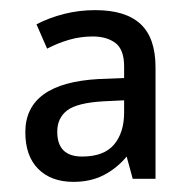

<svg xmlns="http://www.w3.org/2000/svg" viewBox="-20 -742 377 379"><path d="M168 -722Q228 -722 257.5 -694.5Q287 -667 287 -609V-389H242L230 -433Q211 -410 185 -396.5Q159 -383 125 -383Q81 -383 55.5 -408.5Q30 -434 30 -481Q30 -578 175 -586L225 -588V-611Q225 -644 208 -657Q191 -670 163 -670Q139 -670 116.5 -663.5Q94 -657 73 -646L52 -694Q77 -707 106.5 -714.5Q136 -722 168 -722ZM184 -542Q132 -539 112.5 -524Q93 -509 93 -482Q93 -433 142 -433Q185 -433 205 -456.5Q225 -480 225 -520V-544Z"/></svg>

Font: Noto Sans Thai SemCond
Style: Regular
Weight: 400
Width: 4
Designer: Monotype Design Team
Foundry: Monotype Imaging Inc.
Version: Version 2.002; ttfautohint (v1.8.4.7-5d5b)